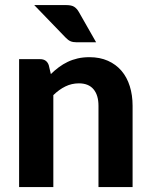

<svg xmlns="http://www.w3.org/2000/svg" viewBox="-20 -754 607 774"><path d="M185 -455.5Q200.5 -470.5 217.2 -483Q234 -495.5 252.8 -504.5Q271.5 -513.5 293.2 -518.5Q315 -523.5 340.5 -523.5Q382.5 -523.5 415 -509Q447.5 -494.5 469.8 -468.5Q492 -442.5 503.2 -406.5Q514.5 -370.5 514.5 -327.5V0H377V-327.5Q377 -370.5 357 -394.2Q337 -418 298 -418Q269 -418 243.5 -405.5Q218 -393 195 -370.5V0H57V-515.5H142Q168 -515.5 176.5 -491.5ZM247 -733.5Q268.5 -733.5 279.2 -726.5Q290 -719.5 298 -705.5L367.5 -583.5H289.5Q274 -583.5 264.2 -587.8Q254.5 -592 244.5 -602.5L118 -733.5Z"/></svg>

Font: Lato 2
Style: Regular
Weight: 800
Designer: Lukasz Dziedzic with Adam Twardoch and Botio Nikoltchev
Foundry: tyPoland Lukasz Dziedzic
Version: Version 2.015; 2015-08-06; http://www.latofonts.com/